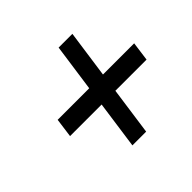

<svg xmlns="http://www.w3.org/2000/svg" viewBox="-116 -625 701 701"><g transform="rotate(-45 234.5 -274.5)"><path d="M308 -312H469L459 -238H298L272 -53H201L227 -238H64L74 -312H237L263 -496H334Z"/></g></svg>

Font: Arsenal SC
Style: Bold Italic
Weight: 700
Italic angle: -9.10001°
Designer: Andrij Shevchenko
Foundry: Stairsfor
Version: Version 2.001; ttfautohint (v1.8.4.7-5d5b)